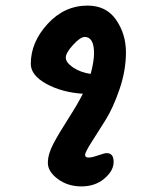

<svg xmlns="http://www.w3.org/2000/svg" viewBox="-20 -676 529 686"><path d="M361 -129Q386 -129 386 -97.5Q386 -66 353 -38Q320 -10 271 -10Q222 -10 186.5 -36.5Q151 -63 151 -94Q151 -125 170.5 -162Q190 -199 224 -252Q258 -305 276 -341Q201 -346 145.5 -376.5Q90 -407 90 -448Q90 -525 150 -590.5Q210 -656 293 -656Q360 -656 395 -605Q430 -554 430 -489Q430 -424 407 -357Q384 -290 357 -247Q330 -204 307 -168Q284 -132 284 -122.5Q284 -113 296 -113Q308 -113 331 -121Q354 -129 361 -129ZM304 -412Q316 -457 316 -486Q316 -515 307.5 -529.5Q299 -544 283 -544Q267 -544 241 -515.5Q215 -487 215 -470Q215 -453 241 -435Q268 -417 304 -412Z"/></svg>

Font: Kalam
Style: Bold
Weight: 700
Version: Version 2.001;PS 1.0;hotconv 1.0.79;makeotf.lib2.5.61930; tt